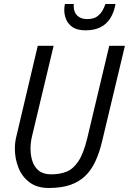

<svg xmlns="http://www.w3.org/2000/svg" viewBox="-20 -921 642 956"><path d="M223 15Q164 15 126.5 -13.5Q89 -42 71.5 -87Q54 -132 54 -181Q54 -197 56 -213Q58 -229 62 -244L168 -693H247L140 -245Q136 -229 134 -213Q132 -197 132 -180Q132 -147 141.5 -118Q151 -89 173.5 -71Q196 -53 235 -53Q279 -53 312 -66.5Q345 -80 370.5 -118.5Q396 -157 414 -231L524 -693H602L489 -220Q476 -164 456 -120Q436 -76 405.5 -46Q375 -16 330.5 -0.5Q286 15 223 15ZM407 -770Q365 -770 342 -785.5Q319 -801 309.5 -824Q300 -847 300 -870Q300 -886 303 -901H348Q347 -900 347 -897.5Q347 -895 347 -891Q347 -860 365 -843Q383 -826 414 -826Q447 -826 465 -840Q483 -854 492 -871.5Q501 -889 505 -901H555Q548 -860 529.5 -830.5Q511 -801 480.5 -785.5Q450 -770 407 -770Z"/></svg>

Font: Ubuntu Sans Mono
Style: Italic
Weight: 400
Italic angle: -13.5°
Monospace: yes
Designer: Dalton Maag Ltd
Foundry: Dalton Maag Ltd
Version: Version 1.006